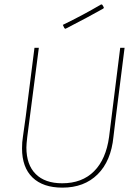

<svg xmlns="http://www.w3.org/2000/svg" viewBox="-20 -856 623 880"><path d="M510 -312 500 -229Q489 -118 427.5 -57Q366 4 266 4Q177 4 129 -42.5Q81 -89 81 -176Q81 -205 85 -229L98 -322L138 -637H158L105 -229Q101 -195 101 -180Q101 -101 143.5 -58.5Q186 -16 265 -16Q356 -16 411 -71Q466 -126 480 -229L531 -637H551ZM449 -834 456 -822 454 -817Q387 -779 280 -724L275 -727L268 -742Q359 -786 444 -836Z"/></svg>

Font: Luna Sans Thin
Style: Italic
Weight: 250
Italic angle: -7°
Designer: Juan Pablo del Peral
Foundry: Huerta Tipografica
Version: Version 2.001; ttfautohint (v1.5)